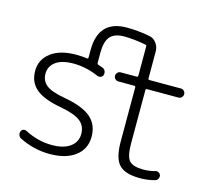

<svg xmlns="http://www.w3.org/2000/svg" viewBox="-106 -896 1142 1016"><g transform="rotate(15 465.0 -388.0)"><path d="M656.2 -476.6Q648.4 -476.6 648.4 -468.8V-177.7Q648.4 -105.5 669.4 -83Q690.4 -60.5 746.1 -60.5Q780.3 -60.5 810.5 -69.3Q819.3 -72.3 828.1 -67.4Q836.9 -62.5 839.8 -53.7Q841.8 -43.9 836.9 -34.7Q832 -25.4 822.3 -22.5Q782.2 -11.7 741.2 -11.7Q659.2 -11.7 626 -46.9Q592.8 -82 592.8 -171.9V-468.8Q592.8 -476.6 585.9 -476.6H498Q488.3 -476.6 481 -483.9Q473.6 -491.2 473.6 -501.5Q473.6 -511.7 481 -519Q488.3 -526.4 498 -526.4H585.9Q592.8 -526.4 592.8 -533.2V-693.4Q592.8 -700.2 585.9 -702.1Q526.4 -713.9 468.8 -714.8Q414.1 -714.8 390.6 -687.5Q367.2 -660.2 367.2 -598.6V-543Q367.2 -536.1 374 -534.2Q386.7 -530.3 399.4 -525.4Q409.2 -521.5 413.6 -511.2Q418 -501 415 -490.2Q412.1 -480.5 402.8 -476.6Q393.6 -472.7 383.8 -476.6Q314.5 -506.8 245.1 -506.8Q182.6 -506.8 148.9 -482.4Q115.2 -458 115.2 -417Q115.2 -378.9 143.1 -355.5Q170.9 -332 249 -318.4Q347.7 -300.8 392.6 -262.2Q437.5 -223.6 437.5 -157.2Q437.5 -89.8 386.2 -50.8Q335 -11.7 245.1 -11.7Q159.2 -11.7 79.1 -51.8Q70.3 -56.6 66.4 -66.9Q62.5 -77.1 66.4 -86.9Q69.3 -95.7 78.1 -99.1Q86.9 -102.5 95.7 -98.6Q168 -60.5 245.1 -60.5Q309.6 -60.5 345.2 -86.9Q380.9 -113.3 380.9 -157.2Q380.9 -201.2 349.6 -226.1Q318.4 -251 241.2 -265.6Q145.5 -282.2 102.1 -318.4Q58.6 -354.5 58.6 -417Q58.6 -479.5 108.9 -517.6Q159.2 -555.7 245.1 -555.7Q278.3 -555.7 306.6 -551.8Q313.5 -550.8 313.5 -558.6V-598.6Q313.5 -763.7 468.8 -763.7Q531.2 -763.7 592.8 -752Q617.2 -748 632.8 -727.5Q648.4 -707 648.4 -681.6V-533.2Q648.4 -526.4 656.2 -526.4H828.1Q837.9 -526.4 845.2 -519Q852.5 -511.7 852.5 -501.5Q852.5 -491.2 845.2 -483.9Q837.9 -476.6 828.1 -476.6Z"/></g></svg>

Font: Gen Jyuu Gothic Light
Style: Regular
Weight: 200
Designer: [Source Han Sans]
Ryoko NISHIZUKA  (kana & ideographs); Paul D. Hunt (Latin, Greek & Cyrillic); Wenlong ZHANG  (bopomofo
Version: Version 1.002.20150607